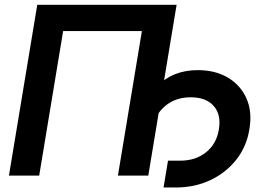

<svg xmlns="http://www.w3.org/2000/svg" viewBox="-20 -748 1123 818"><path d="M732.4 -727.5 611.8 0H482.4L584.5 -615.7H249L147 0H18.1L138.7 -727.5ZM676.8 50.8 695.8 -63.5H748Q814 -63.5 858.4 -99.6Q902.8 -135.7 912.6 -197.3Q922.9 -259.8 890.4 -296.6Q857.9 -333.5 792.5 -333.5Q726.6 -333.5 681.9 -294.9Q637.2 -256.3 626 -189.9H564Q584.5 -313 650.4 -381.1Q716.3 -449.2 822.8 -449.2Q897.5 -449.2 951.4 -417Q1005.4 -384.8 1030.3 -328.1Q1055.2 -271.5 1042.5 -197.3Q1030.8 -123.5 986.6 -67.6Q942.4 -11.7 876 19.5Q809.6 50.8 729 50.8Z"/></svg>

Font: Inter Display SemiBold
Style: Italic
Weight: 600
Italic angle: -9.39999°
Designer: Rasmus Andersson
Foundry: rsms
Version: Version 4.000;git-a52131595